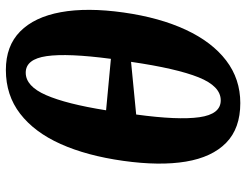

<svg xmlns="http://www.w3.org/2000/svg" viewBox="-110 -698 819 638"><g transform="rotate(-90 299.0 -379.5)"><path d="M275 10Q191 10 143 -37Q95 -84 80.5 -171Q66 -258 83 -379Q100 -500 139 -587Q178 -674 239.5 -721.5Q301 -769 385 -769Q465 -769 513 -721.5Q561 -674 577 -586.5Q593 -499 576 -378Q559 -258 518.5 -171Q478 -84 416.5 -37Q355 10 275 10ZM422 -420Q441 -564 431 -633.5Q421 -703 376 -703Q331 -703 301.5 -635.5Q272 -568 251 -436ZM284 -55Q331 -55 360.5 -128.5Q390 -202 412 -353L237 -336Q218 -197 228 -126Q238 -55 284 -55Z"/></g></svg>

Font: Noto Serif Condensed ExtraBold
Style: Italic
Weight: 800
Width: 3
Italic angle: -12°
Designer: Monotype Design Team
Foundry: Monotype Imaging Inc.
Version: Version 2.014; ttfautohint (v1.8.4.7-5d5b)